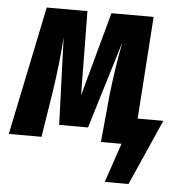

<svg xmlns="http://www.w3.org/2000/svg" viewBox="-64 -579 741 789"><g transform="rotate(5 307.0 -184.5)"><path d="M615 -109 495 162H397L452 0H367L386 -199Q392 -251 399.5 -301.5Q407 -352 419 -415L309 -55H190L177 -414Q170 -312 153 -196L122 0H-13L97 -531H265L269 -184L364 -531H538L509 -109Z"/></g></svg>

Font: Fira Sans Extra Condensed
Style: Bold Italic
Weight: 700
Width: 3
Italic angle: -8°
Designer: Carrois Corporate & Edenspiekermann AG
Foundry: Carrois Corporate GbR & Edenspiekermann AG
Version: Version 4.203